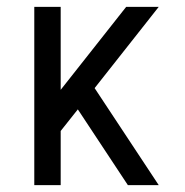

<svg xmlns="http://www.w3.org/2000/svg" viewBox="-20 -540 540 560"><path d="M80 0V-520H157V-278L348 -520H443L256 -283L443 0H353L207 -221L157 -158V0Z"/></svg>

Font: Iosevka www.saffi
Style: Regular
Weight: 400
Monospace: yes
Designer: Belleve Invis
Foundry: Belleve Invis
Version: Version 22.0.2; ttfautohint (v1.8.3)